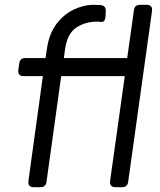

<svg xmlns="http://www.w3.org/2000/svg" viewBox="-20 -777 664 797"><path d="M120 0Q95 0 98 -26L158 -461H78Q53 -461 56 -487L60 -514Q63 -536 85 -536H169L175 -576Q184 -637 214 -677Q244 -717 285.5 -737Q327 -757 370 -757Q377 -757 384 -756.5Q391 -756 398 -756Q421 -753 419 -729L418 -708Q416 -684 399 -686Q394 -687 389 -687Q384 -687 382 -687Q333 -687 296 -662Q259 -637 250 -572L245 -536H508L536 -735Q539 -757 561 -757H589Q614 -757 611 -731L512 -22Q509 0 487 0H459Q434 0 437 -26L498 -461H234L173 -22Q170 0 148 0Z"/></svg>

Font: Pitagon Sans Text
Style: Italic
Weight: 400
Italic angle: -8°
Designer: Travis Tran
Foundry: Pitagon
Version: Version 1.001; ttfautohint (v1.8.4.7-5d5b);gftools[0.9.26]